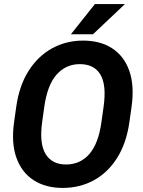

<svg xmlns="http://www.w3.org/2000/svg" viewBox="-20 -922 710 952"><path d="M450.7 -901.9H599.6L440.9 -752H331.5ZM621.6 -316.4Q606.9 -212.4 561 -139.4Q515.1 -66.4 445.6 -28.3Q376 9.8 290.5 9.8Q206.5 9.8 147.2 -28.3Q87.9 -66.4 61.5 -139.4Q35.2 -212.4 49.8 -316.4L60.5 -392.1Q75.2 -497.1 121.6 -570.3Q168 -643.6 237.8 -682.1Q307.6 -720.7 392.1 -720.7Q477.5 -720.7 536.6 -682.1Q595.7 -643.6 621.3 -570.3Q647 -497.1 632.3 -392.1ZM493.7 -393.1Q508.8 -500.5 477.8 -552.2Q446.8 -604 376 -604Q306.6 -604 260.7 -552.2Q214.8 -500.5 199.7 -393.1L189 -316.4Q174.3 -210.4 206.1 -158.4Q237.8 -106.4 307.1 -106.4Q377.9 -106.4 423.1 -158.4Q468.3 -210.4 482.9 -316.4Z"/></svg>

Font: Robert Sans ExtraBold
Style: Italic
Weight: 800
Italic angle: -8°
Designer: Christian Robertson (extended by Adam Twardoch)
Foundry: Google
Version: Version 12.135;April 2, 2019;FontCreator 11.5.0.2425 64-bit;